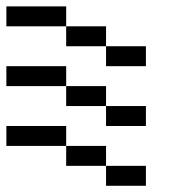

<svg xmlns="http://www.w3.org/2000/svg" viewBox="-20 -520 540 602"><path d="M0 -62.5V-125H62.5V-62.5ZM62.5 -62.5V-125H125V-62.5ZM250 0V-62.5H312.5V0ZM125 -62.5V-125H187.5V-62.5ZM187.5 0V-62.5H250V0ZM0 -250V-312.5H62.5V-250ZM62.5 -250V-312.5H125V-250ZM125 -250V-312.5H187.5V-250ZM187.5 -187.5V-250H250V-187.5ZM250 -187.5V-250H312.5V-187.5ZM312.5 -125V-187.5H375V-125ZM375 -125V-187.5H437.5V-125ZM0 -437.5V-500H62.5V-437.5ZM62.5 -437.5V-500H125V-437.5ZM125 -437.5V-500H187.5V-437.5ZM187.5 -375V-437.5H250V-375ZM250 -375V-437.5H312.5V-375ZM312.5 -312.5V-375H375V-312.5ZM375 -312.5V-375H437.5V-312.5ZM312.5 62.5V0H375V62.5ZM375 62.5V0H437.5V62.5Z"/></svg>

Font: AprilSans
Style: Regular
Weight: 400
Designer: typesprite
Version: Version 1.001;PS 001.001;hotconv 1.0.88;makeotf.lib2.5.64775